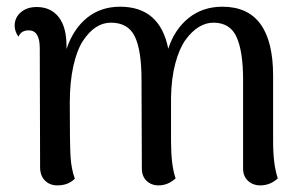

<svg xmlns="http://www.w3.org/2000/svg" viewBox="-20 -543 912 575"><path d="M797.9 -120.1Q797.9 -49.3 812 -8.8Q789.1 12.2 759.8 12.2Q737.3 12.2 722.7 -1.5Q708 -15.1 708 -38.1V-304.2Q708 -388.2 688.7 -431.6Q669.4 -475.1 619.1 -475.1Q596.7 -475.1 575.4 -462.2Q554.2 -449.2 535.6 -423.6Q517.1 -397.9 505.1 -353.3Q493.2 -308.6 492.2 -251V-120.1Q492.2 -47.9 505.9 -8.8Q482.9 12.2 455.1 12.2Q433.1 12.2 418.9 -1.5Q404.8 -15.1 404.8 -38.1L403.8 -304.2Q403.8 -392.1 383.8 -433.6Q363.8 -475.1 312 -475.1Q288.6 -475.1 267.6 -461.7Q246.6 -448.2 228.5 -420.7Q210.4 -393.1 199.7 -345.2Q189 -297.4 189 -234.9Q189 -112.8 191.2 -75Q193.4 -37.1 204.1 -7.8Q184.1 12.2 151.9 12.2Q128.9 12.2 114.5 -2.4Q100.1 -17.1 100.1 -42L99.1 -398.9Q99.1 -452.1 65.9 -452.1Q43.5 -452.1 35.2 -433.1Q23.9 -449.2 23.9 -465.8Q23.9 -490.7 42.5 -506.3Q61 -522 89.8 -522Q131.8 -522 155.5 -492.2Q179.2 -462.4 179.2 -404.8V-396Q199.2 -456.1 240.5 -489.5Q281.7 -522.9 339.8 -522.9Q459 -522.9 483.9 -397Q502.9 -455.6 545.2 -489.3Q587.4 -522.9 646 -522.9Q797.9 -522.9 797.9 -315.9Z"/></svg>

Font: Arima Madurai Medium
Style: Regular
Weight: 500
Designer: Joana Correia and Natanael Gama
Foundry: NDISCOVER
Version: Version 1.019;PS 001.019;hotconv 1.0.88;makeotf.lib2.5.64775